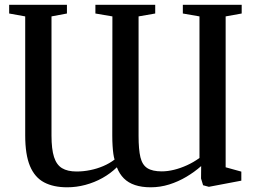

<svg xmlns="http://www.w3.org/2000/svg" viewBox="-20 -763 1054 796"><path d="M982 -743V-707L915.5 -695V-69.5L980.5 -51.5V-14L846 11.5L822 5L813.5 -23L814 -74.5Q787 -50.5 753 -30.2Q719 -10 681.5 1.8Q644 13.5 605 13.5Q567.5 13.5 539.8 4.2Q512 -5 493.5 -23.5Q475 -42 464.5 -69.5Q438.5 -44 405 -25.2Q371.5 -6.5 334 3.5Q296.5 13.5 258.5 13.5Q201.5 13.5 162.8 -7Q124 -27.5 104.2 -74.8Q84.5 -122 84.5 -201.5V-695L18 -707V-743H257.5V-707L193.5 -695V-201.5Q193.5 -144.5 204 -112Q214.5 -79.5 237.2 -65.8Q260 -52 297.5 -52Q326 -52 354.2 -57.8Q382.5 -63.5 408.2 -74.5Q434 -85.5 455 -101.5Q452 -111 450 -124.8Q448 -138.5 446.8 -157.8Q445.5 -177 445.5 -201.5L446 -695L375.5 -707V-743H623.5V-707L554.5 -695V-200Q554.5 -143 562.2 -111Q570 -79 591 -65.8Q612 -52.5 650.5 -52.5Q674.5 -52.5 701.2 -59Q728 -65.5 755 -77.8Q782 -90 807 -108V-695L738 -707V-743Z"/></svg>

Font: Merriweather 72pt
Style: Regular
Weight: 400
Version: Version 2.100